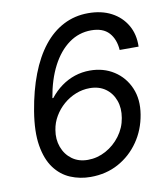

<svg xmlns="http://www.w3.org/2000/svg" viewBox="-84 -808 774 888"><g transform="rotate(-10 303.5 -364.0)"><path d="M270.5 10.3Q220.2 10.3 176 -8.3Q131.8 -26.9 101.6 -67.6Q71.3 -108.4 60.3 -174.3Q49.3 -240.2 64.9 -335Q80.6 -429.7 109.4 -504.4Q138.2 -579.1 179.2 -631.1Q220.2 -683.1 273.2 -710.4Q326.2 -737.8 389.6 -737.8Q452.1 -737.8 498 -713.6Q543.9 -689.5 569.3 -646Q594.7 -602.5 592.8 -544.9H503.9Q500.5 -595.7 472.7 -626.5Q444.8 -657.2 389.6 -657.2Q331.5 -657.2 284.7 -623.3Q237.8 -589.4 205.3 -527.1Q172.9 -464.8 158.7 -379.4H163.1Q187.5 -410.2 216.8 -431.4Q246.1 -452.6 280 -463.9Q314 -475.1 351.1 -475.1Q415 -475.1 463.6 -443.8Q512.2 -412.6 535.6 -358.2Q559.1 -303.7 547.4 -233.9Q536.1 -164.1 498 -108.9Q460 -53.7 401.9 -21.7Q343.8 10.3 270.5 10.3ZM271.5 -69.8Q315.9 -69.8 356 -91.6Q396 -113.3 423.8 -150.6Q451.7 -188 459 -233.4Q466.8 -278.3 453.6 -314.9Q440.4 -351.6 410.2 -373.3Q379.9 -395 336.4 -395Q302.2 -395 270.5 -382.3Q238.8 -369.6 212.9 -347.2Q187 -324.7 169.7 -295.4Q152.3 -266.1 147 -232.4Q139.6 -189 153.3 -151.9Q167 -114.7 197.5 -92.3Q228 -69.8 271.5 -69.8Z"/></g></svg>

Font: Inter 20pt
Style: Italic
Weight: 400
Italic angle: -9.3988°
Version: Version 4.001;git-66647c0bb